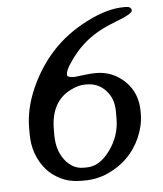

<svg xmlns="http://www.w3.org/2000/svg" viewBox="-49 -683 625 736"><g transform="rotate(-5 263.5 -315.5)"><path d="M287.6 -357.4H278.8Q254.9 -357.4 224.6 -342.3Q146.5 -303.7 146.5 -195.3V-176.3Q146.5 -115.7 176 -78.1Q205.6 -40.5 246.1 -40.5H259.8Q309.1 -40.5 349.4 -95.7Q389.6 -150.9 389.6 -217.3V-245.1Q389.6 -293.9 360.4 -325.7Q331.1 -357.4 287.6 -357.4ZM483.9 -624.5Q483.9 -611.8 416.5 -586.4Q349.1 -561 305.7 -525.6Q262.2 -490.2 230 -439.5Q214.8 -415.5 214.8 -400.9Q214.8 -390.1 243.7 -390.1Q247.1 -390.1 275.6 -394Q304.2 -397.9 326.2 -397.9Q390.6 -397.9 437.3 -352.8Q483.9 -307.6 483.9 -237.3V-226.1Q483.4 -181.6 463.9 -136.7Q425.3 -49.3 336.4 -9.8Q294.4 8.8 246.1 8.8H233.9Q190.4 8.8 156.5 -7.8Q122.6 -24.4 101.6 -48.8Q52.7 -106 52.7 -186.5V-210Q52.7 -284.2 86.9 -361.6Q121.1 -439 175.5 -498.5Q230 -558.1 310.1 -599.1Q390.1 -640.1 453.6 -640.1H461.9Q483.9 -640.1 483.9 -624.5Z"/></g></svg>

Font: Averia Serif Libre
Style: Italic
Weight: 400
Italic angle: -7.90001°
Version: Version 1.002